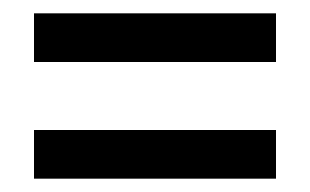

<svg xmlns="http://www.w3.org/2000/svg" viewBox="-20 -501 465 288"><path d="M31 -408H394V-481H31ZM31 -233H394V-306H31Z"/></svg>

Font: Noto Serif Myanmar ExtraCondensed Black
Style: Regular
Weight: 900
Width: 2
Designer: Ben Mitchell and the Monotype Design Team
Foundry: Monotype Imaging Inc.
Version: Version 2.106